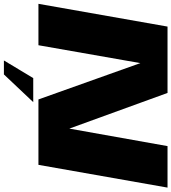

<svg xmlns="http://www.w3.org/2000/svg" viewBox="33 -749 896 1004"><g transform="rotate(90 481.0 -247.0)"><path d="M-1 0 118 -675H465L651.5 -161.5L743 -675H960L841 0H499L309 -533L215.5 0ZM295.2 180.6 387.3 27.2H513.1L368.2 180.6Z"/></g></svg>

Font: Anybody ExtraExpanded ExtraBold
Style: Italic
Weight: 800
Width: 8
Italic angle: -10°
Designer: Tyler Finck
Foundry: Etcetera Type Company
Version: Version 1.010; ttfautohint (v1.8.3) -l 8 -r 50 -G 200 -x 14 